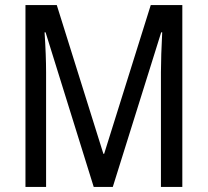

<svg xmlns="http://www.w3.org/2000/svg" viewBox="-20 -734 815 754"><path d="M348 0H423L613 -607H617C614 -548 612 -492 612 -451V0H696V-714H572L389 -130H386L203 -714H80V0H161V-451C161 -492 159 -548 155 -607H159Z"/></svg>

Font: Noto Sans Lao Condensed
Style: Regular
Weight: 400
Width: 3
Designer: Monotype Design Team
Foundry: Monotype Imaging Inc.
Version: Version 2.004